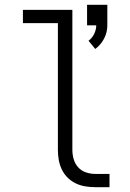

<svg xmlns="http://www.w3.org/2000/svg" viewBox="-20 -776 540 796"><path d="M375 -573 347 -607Q362 -618 370.5 -635.5Q379 -653 379 -671H341V-756H425V-671Q425 -642 411.5 -616Q398 -590 375 -573ZM374 0Q354 0 333 -3.5Q312 -7 293.5 -16Q275 -25 260 -40Q245 -55 236 -74Q227 -93 223.5 -113.5Q220 -134 220 -155V-680H75V-735H280V-155Q280 -135 285.5 -116Q291 -97 304 -82.5Q317 -68 336 -61.5Q355 -55 374 -55H434V0Z"/></svg>

Font: Iosevka SS04 Light
Style: Regular
Weight: 300
Monospace: yes
Designer: Belleve Invis
Foundry: Belleve Invis
Version: Version 19.0.0; ttfautohint (v1.8.4)